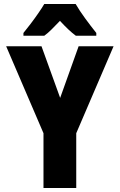

<svg xmlns="http://www.w3.org/2000/svg" viewBox="-20 -947 603 967"><path d="M199 0V-276L11 -714H189L283 -454L376 -714H552L364 -276V0ZM98 -781Q113 -799 133.5 -826Q154 -853 173 -880.5Q192 -908 203 -927H361Q380 -894 408.5 -855Q437 -816 465 -781V-767H362Q343 -781 323.5 -799.5Q304 -818 282 -842Q258 -817 239.5 -798.5Q221 -780 203 -767H98Z"/></svg>

Font: Noto Sans Mono SemiCondensed Black
Style: Regular
Weight: 900
Width: 4
Designer: Monotype Design Team
Foundry: Monotype Imaging Inc.
Version: Version 2.014; ttfautohint (v1.8.4.7-5d5b)